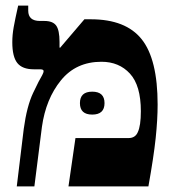

<svg xmlns="http://www.w3.org/2000/svg" viewBox="-20 -667 617 687"><path d="M40 0H103L130 -213Q144 -313 198 -379.5Q252 -446 343 -446Q406 -446 445 -403.5Q484 -361 484 -269Q484 -217 473 -194Q464 -173 440 -173H250L225 0H511Q530 -106 537 -172.5Q544 -239 544 -293Q544 -455 487 -526.5Q430 -598 305 -598H282L195 -496L193 -497V-517Q193 -559 181 -575.5Q169 -592 139 -592H123Q81 -592 81 -629V-647H45Q34 -598 29 -570Q24 -542 24 -516Q24 -464 42 -441.5Q60 -419 101 -419H123Q136 -419 136 -413Q136 -407 131 -398Q121 -382 98.5 -334.5Q76 -287 65 -206ZM266 -298Q266 -257 310 -257Q354 -257 354 -298Q354 -339 310 -339Q266 -339 266 -298Z"/></svg>

Font: Noto Serif Hebrew SemiCondensed Extra
Style: Regular
Weight: 800
Width: 4
Designer: Monotype Design Team
Foundry: Monotype Imaging Inc.
Version: Version 1.901